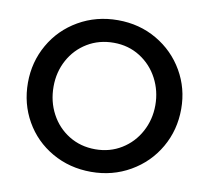

<svg xmlns="http://www.w3.org/2000/svg" viewBox="-80 -807 992 911"><g transform="rotate(10 415.5 -351.5)"><path d="M785 -354Q785 -453 737 -536Q689 -619 605 -668Q521 -717 417 -717Q313 -717 228 -668Q143 -619 95 -535Q47 -451 47 -351Q47 -250 94.5 -166.5Q142 -83 226.5 -34.5Q311 14 415 14Q518 14 603 -35Q688 -84 736.5 -168Q785 -252 785 -354ZM661 -350Q661 -281 629.5 -222.5Q598 -164 542 -129.5Q486 -95 416 -95Q345 -95 289 -129.5Q233 -164 201.5 -223Q170 -282 170 -354Q170 -424 201.5 -482Q233 -540 289 -574Q345 -608 416 -608Q487 -608 543 -572.5Q599 -537 630 -478Q661 -419 661 -350Z"/></g></svg>

Font: Geom Medium
Style: Bold
Weight: 500
Version: Version 1.102